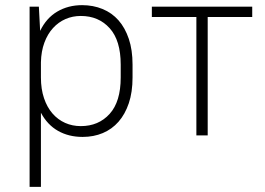

<svg xmlns="http://www.w3.org/2000/svg" viewBox="-20 -526 1030 746"><path d="M301 6Q247 6 205.5 -17.5Q164 -41 139 -88V200H95V-500H131L136 -406Q160 -456 202.5 -481Q245 -506 299 -506Q342 -506 378.5 -491Q415 -476 440.5 -447Q466 -418 480.5 -375Q495 -332 495 -275V-225Q495 -168 480.5 -125Q466 -82 440.5 -53Q415 -24 379.5 -9Q344 6 301 6ZM294 -36Q363 -36 406 -83.5Q449 -131 449 -225V-275Q449 -369 406 -416.5Q363 -464 294 -464Q262 -464 234.5 -452Q207 -440 186 -417Q165 -394 152.5 -360.5Q140 -327 139 -284V-225Q139 -180 151 -144.5Q163 -109 184 -85Q205 -61 233 -48.5Q261 -36 294 -36Z M570 -500H960V-460H787V0H743V-460H570Z"/></svg>

Font: PT Root UI Web Light
Style: Regular
Weight: 300
Designer: Vitaly Kuzmin
Foundry: ParaType Ltd.
Version: Version 1.000W